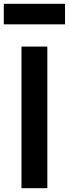

<svg xmlns="http://www.w3.org/2000/svg" viewBox="-41 -990 362 1010"><path d="M72 0H208V-745H72ZM-21 -862H301V-970H-21Z"/></svg>

Font: Mluvka
Style: Bold
Weight: 700
Designer: Modified by Jiří Krblich, Original typeface by Gumpita Rahayu
Foundry: Gumpita Rahayu & Jiří Krblich
Version: Version 2.000;Glyphs 3.1.1 (3134)